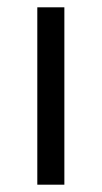

<svg xmlns="http://www.w3.org/2000/svg" viewBox="-20 -505 278 525"><path d="M82 0V-485H156V0Z"/></svg>

Font: Geologica Roman ExtraLight
Style: Regular
Weight: 250
Designer: Sindre Bremnes, Frode Helland
Foundry: Monokrom Skriftforlag AS
Version: Version 1.010;gftools[0.9.28]